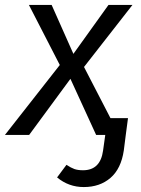

<svg xmlns="http://www.w3.org/2000/svg" viewBox="-51 -546 571 777"><path d="M396 -68H467L458 0L450 63Q439 137 396 174Q353 211 288 211Q227 211 180 172L218 121Q236 133 250 138Q264 143 285 143Q355 143 366 64L375 0H338L234 -227L67 0H-31L191 -283L66 -526H158L246 -328L388 -526H485L289 -275Z"/></svg>

Font: FiraGO Book
Style: Italic
Weight: 350
Italic angle: -8°
Designer: bBox Type GmbH
Foundry: bBox Type GmbH
Version: Version 1.001